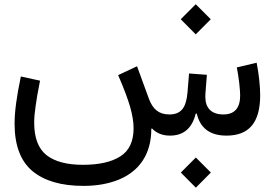

<svg xmlns="http://www.w3.org/2000/svg" viewBox="-20 -635 1283 899"><path d="M897 243.7 967.3 172.9 897 102.5 826.7 172.9ZM896.5 -474.1 966.8 -544.9 896.5 -615.2 826.2 -544.9ZM775.9 0C839.4 0 879.4 -34.2 896.5 -103H901.4C917.5 -34.2 963.9 0 1040.5 0C1145.5 0 1198.2 -60.5 1198.2 -189C1198.2 -231.9 1191.9 -290.5 1181.6 -341.3L1088.9 -319.3C1093.3 -297.4 1096.7 -273.4 1100.1 -247.1C1103 -220.7 1104.5 -201.2 1104.5 -188C1104.5 -128.9 1078.1 -99.1 1025.9 -99.1C968.8 -99.1 941.4 -130.4 941.4 -181.6C941.4 -186.5 941.4 -191.9 941.9 -197.3L948.7 -284.7L865.2 -291L857.9 -201.7C851.6 -128.9 826.7 -99.1 772.5 -99.1C722.2 -99.1 694.8 -126 677.7 -171.4L621.6 -324.7L533.2 -283.2C560.1 -221.2 578.6 -171.9 589.4 -134.3C600.1 -96.7 605.5 -63.5 605.5 -34.7C605.5 26.9 585 70.8 543.5 97.2C502 123.5 443.8 136.7 368.2 136.7C293.5 136.7 236.8 121.6 198.2 91.8C159.7 61.5 140.1 10.7 140.1 -60.5C140.1 -81.5 142.1 -106.9 146.5 -136.7C150.4 -166.5 157.2 -206.5 167.5 -257.3L77.6 -276.9C57.6 -181.2 48.3 -111.8 48.3 -55.7C48.3 45.4 76.2 119.1 131.3 165.5C186.5 211.9 266.6 235.4 370.6 235.4C433.1 235.4 488.3 225.6 536.1 206.1C631.3 167 688.5 87.9 688.5 -31.7L691.4 -33.7C712.9 -11.2 741.2 0 775.9 0Z"/></svg>

Font: Estedad Medium
Style: Regular
Weight: 500
Designer: Amin Abedi
Version: Version 7.3